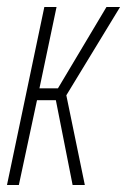

<svg xmlns="http://www.w3.org/2000/svg" viewBox="-20 -530 364 550"><path d="M0 0 107 -510H142L93 -277H146L285 -510H324L170 -257L223 0H188L140 -243H86L34 0Z"/></svg>

Font: Saira Ultra Condensed Thin
Style: Italic
Weight: 100
Width: 1
Italic angle: -12°
Designer: Hector Gatti with collaboration of the Omnibus-Type team
Foundry: Omnibus-Type
Version: Version 1.001; ttfautohint (v1.8)